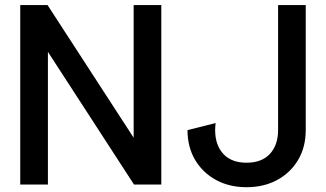

<svg xmlns="http://www.w3.org/2000/svg" viewBox="-20 -743 1312 773"><path d="M171.4 -722.7 518.1 -188.5V-722.7H629.4V0H519.5L172.9 -534.2V0H61.5V-722.7ZM848.1 -247.6Q847.7 -242.2 846.9 -235.6Q846.2 -229 846.2 -219.2Q846.2 -159.2 878.9 -123.5Q911.6 -87.9 972.7 -87.9Q1033.7 -87.9 1066.7 -123.5Q1099.6 -159.2 1099.6 -219.2V-722.7H1210.9V-219.2Q1210.9 -150.9 1180.2 -99.1Q1149.4 -47.4 1095.7 -18.3Q1042 10.7 972.7 10.7Q903.3 10.7 849.9 -18.3Q796.4 -47.4 765.6 -99.1Q734.9 -150.9 734.9 -219.2Z"/></svg>

Font: Giphurs Medium
Style: Regular
Weight: 500
Version: Version 0.920; ttfautohint (v1.8.4.7-5d5b)